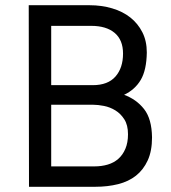

<svg xmlns="http://www.w3.org/2000/svg" viewBox="-20 -715 656 735"><path d="M323 -695Q369 -695 409.5 -683Q450 -671 479 -648Q508 -625 525 -591.5Q542 -558 542 -514Q541 -447 519 -409.5Q497 -372 455 -352Q502 -335 531.5 -297.5Q561 -260 562 -189Q562 -137 545.5 -101Q529 -65 500.5 -42.5Q472 -20 432 -10Q392 0 345 0H91L90 -695ZM176 -314V-78H341Q369 -78 392.5 -85Q416 -92 433 -107Q450 -122 460 -145.5Q470 -169 470 -201Q470 -236 456 -258Q442 -280 421.5 -292.5Q401 -305 378 -309.5Q355 -314 337 -314ZM176 -616V-389H335Q393 -389 422 -422Q451 -455 451 -510Q451 -562 419 -589Q387 -616 329 -616Z"/></svg>

Font: Panefresco 500wt
Style: Regular
Weight: 700
Foundry: Campivisivi & Chank Co
Version: Version 1.001